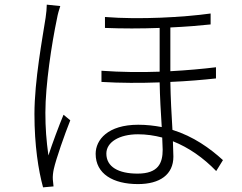

<svg xmlns="http://www.w3.org/2000/svg" viewBox="-20 -776 1040 825"><path d="M239 -750 181 -756C181 -740 179 -721 176 -700C163 -615 128 -430 128 -286C128 -151 145 -44 165 29L210 25C209 17 208 4 207 -5C206 -18 208 -35 211 -49C221 -94 258 -199 282 -259L253 -283C234 -238 205 -160 188 -108C179 -174 175 -226 175 -292C175 -411 202 -588 225 -697C228 -715 234 -735 239 -750ZM677 -185 679 -133C679 -76 661 -30 571 -30C489 -30 437 -59 437 -116C437 -165 492 -199 573 -199C608 -199 643 -194 677 -185ZM431 -703V-656C504 -653 587 -653 666 -656V-468C585 -465 499 -466 416 -472V-424C498 -419 584 -419 666 -422C667 -362 671 -289 675 -230C643 -236 610 -240 574 -240C443 -240 391 -175 391 -115C391 -29 466 15 573 15C667 15 725 -26 725 -103L723 -169C791 -142 854 -98 909 -41L938 -88C882 -139 811 -190 721 -218C717 -282 713 -357 712 -424C785 -427 853 -433 908 -439V-487C851 -480 784 -474 712 -470V-658C778 -661 839 -666 885 -671V-718C771 -702 579 -691 431 -703Z"/></svg>

Font: GenYoGothic2 TW L
Style: Regular
Weight: 300
Version: Version 2.100;PS 2.1;hotconv 16.6.51;makeotf.lib2.5.65220 DE